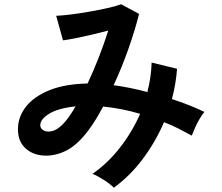

<svg xmlns="http://www.w3.org/2000/svg" viewBox="-20 -818 1040 899"><path d="M513 61Q497 44 466.5 24.5Q436 5 413 -4Q484 -53 541.5 -126.5Q599 -200 636 -285Q593 -298 549 -306.5Q505 -315 463 -319Q437 -270 409.5 -229.5Q382 -189 354 -161Q312 -118 262.5 -101Q213 -84 167.5 -91.5Q122 -99 93 -130Q64 -161 64 -213Q64 -271 102 -319Q140 -367 212.5 -396Q285 -425 390 -427Q417 -484 442 -548Q467 -612 487 -675Q450 -665 409.5 -655.5Q369 -646 333.5 -639Q298 -632 275 -629L243 -744Q269 -745 310 -750Q351 -755 396.5 -763Q442 -771 482.5 -780Q523 -789 547 -798L631 -753Q614 -683 583 -594Q552 -505 512 -419Q550 -414 589.5 -406Q629 -398 670 -387Q679 -422 684 -456.5Q689 -491 690 -525L809 -496Q804 -426 785 -354Q825 -341 863.5 -326Q902 -311 937 -294Q927 -282 915 -262Q903 -242 893.5 -220.5Q884 -199 878 -183Q847 -200 814.5 -216.5Q782 -233 748 -246Q709 -155 649 -74.5Q589 6 513 61ZM169 -227Q171 -214 186 -206.5Q201 -199 223.5 -204Q246 -209 272 -234Q286 -248 302 -270Q318 -292 334 -320Q249 -311 207 -283.5Q165 -256 169 -227Z"/></svg>

Font: Zen Kaku Gothic New
Style: Bold
Weight: 700
Designer: Yoshimichi Ohira
Foundry: Positype
Version: Version 1.002